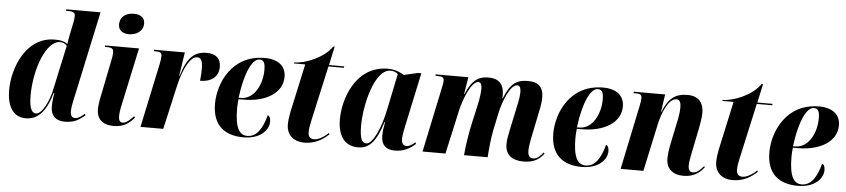

<svg xmlns="http://www.w3.org/2000/svg" viewBox="-45 -1040 5815 1319"><g transform="rotate(5 2862.5 -380.0)"><path d="M154 10C224 10 290 -30 331 -180H336C331 -149 327 -126 327 -84C327 -22 364 10 424 10C490 10 521 -12 563 -46L557 -56C542 -42 516 -21 493 -21C471 -21 460 -35 460 -68C460 -96 475 -161 483 -196L604 -760H368L366 -750H380C421 -750 430 -738 430 -719C430 -706 428 -690 424 -672L406 -585C404 -573 398 -542 396 -524C373 -540 350 -546 307 -546C109 -546 25 -326 25 -174C25 -73 61 10 154 10ZM222 -29C197 -29 175 -55 175 -148C175 -330 249 -532 345 -532C365 -532 381 -524 393 -511L325 -197C310 -126 265 -29 222 -29Z M811 -627C861 -627 909 -655 909 -710C909 -754 872 -770 833 -770C785 -770 738 -748 738 -687C738 -646 771 -627 811 -627ZM762 10C833 10 871 -22 903 -60L896 -69C875 -46 846 -18 822 -18C800 -18 794 -35 793 -58C793 -81 797 -110 806 -149L889 -536H656L654 -526H667C705 -526 714 -517 714 -493C714 -475 711 -455 706 -434L661 -210C648 -150 644 -118 644 -96C644 -25 687 10 762 10Z M1040 -443 946 0H1103L1169 -292C1201 -437 1251 -510 1291 -510C1315 -510 1331 -498 1331 -434C1331 -413 1330 -386 1326 -351C1396 -351 1453 -383 1453 -459C1453 -515 1419 -546 1355 -546C1274 -546 1222 -505 1183 -372H1180L1205 -536H994L992 -526H1010C1039 -526 1047 -515 1047 -498C1047 -480 1044 -463 1040 -443Z M1656 10C1774 10 1830 -57 1830 -112C1830 -141 1821 -152 1810 -156C1786 -65 1748 -2 1682 -2C1628 -2 1596 -49 1596 -185C1596 -196 1598 -236 1600 -248H1634C1789 -248 1902 -317 1902 -428C1902 -502 1849 -546 1756 -546C1527 -546 1442 -343 1442 -203C1442 -56 1524 10 1656 10ZM1615 -258H1600C1622 -432 1671 -532 1720 -532C1749 -532 1760 -514 1760 -464C1760 -364 1708 -258 1615 -258Z M2073 10C2152 10 2201 -23 2244 -62L2239 -71C2210 -42 2170 -19 2142 -19C2112 -19 2100 -36 2100 -65C2100 -88 2104 -112 2111 -143L2196 -526H2302L2304 -536H2199L2227 -665H2217C2162 -583 2032 -533 1959 -533L1958 -526H2036L1963 -191C1957 -161 1953 -130 1953 -105C1953 -30 2006 10 2073 10Z M2447 10C2527 10 2573 -48 2613 -179H2617C2611 -145 2606 -119 2606 -83C2606 -19 2641 10 2701 10C2772 10 2812 -23 2842 -48L2837 -59C2819 -43 2798 -28 2777 -28C2756 -28 2743 -44 2743 -74C2743 -104 2756 -159 2761 -184L2836 -535H2813L2717 -513C2692 -529 2653 -546 2604 -546C2387 -546 2306 -319 2306 -171C2306 -61 2351 10 2447 10ZM2501 -22C2470 -22 2455 -53 2455 -141C2455 -285 2515 -534 2623 -534C2642 -534 2661 -530 2675 -515L2623 -263C2597 -136 2545 -22 2501 -22Z M3587 8C3661 8 3699 -21 3727 -58L3721 -66C3703 -45 3683 -19 3652 -19C3628 -19 3615 -34 3615 -70C3615 -89 3619 -120 3626 -154L3660 -320C3667 -357 3678 -398 3678 -440C3678 -517 3639 -546 3571 -546C3489 -546 3449 -514 3408 -412H3405C3406 -419 3406 -429 3406 -437C3405 -504 3377 -546 3297 -546C3241 -546 3187 -527 3144 -418H3141L3160 -536H2935L2934 -526H2950C2983 -526 2993 -518 2993 -496C2993 -481 2988 -462 2985 -446L2891 0H3049L3116 -302C3134 -383 3184 -509 3232 -509C3253 -509 3256 -482 3256 -464C3256 -439 3252 -403 3239 -344L3211 -220C3198 -161 3182 -66 3177 0H3340C3344 -63 3352 -140 3363 -191L3388 -311C3405 -389 3451 -510 3500 -510C3523 -510 3525 -482 3525 -463C3525 -429 3512 -372 3506 -345L3476 -204C3467 -161 3461 -130 3461 -101C3461 -29 3507 8 3587 8Z M3989 10C4107 10 4163 -57 4163 -112C4163 -141 4154 -152 4143 -156C4119 -65 4081 -2 4015 -2C3961 -2 3929 -49 3929 -185C3929 -196 3931 -236 3933 -248H3967C4122 -248 4235 -317 4235 -428C4235 -502 4182 -546 4089 -546C3860 -546 3775 -343 3775 -203C3775 -56 3857 10 3989 10ZM3948 -258H3933C3955 -432 4004 -532 4053 -532C4082 -532 4093 -514 4093 -464C4093 -364 4041 -258 3948 -258Z M4690 10C4762 10 4803 -23 4832 -61L4827 -69C4810 -50 4785 -19 4753 -19C4733 -19 4721 -34 4721 -63C4721 -91 4728 -121 4735 -158L4767 -315C4774 -351 4783 -397 4783 -431C4783 -493 4755 -546 4672 -546C4590 -546 4542 -515 4501 -413H4499L4517 -536H4301L4300 -526H4318C4352 -526 4357 -514 4357 -495C4357 -482 4353 -462 4350 -445L4257 0H4414L4485 -330C4503 -412 4545 -510 4598 -510C4627 -510 4629 -477 4629 -452C4629 -419 4619 -367 4613 -342L4584 -203C4575 -158 4571 -124 4571 -98C4571 -31 4615 10 4690 10Z M5027 10C5106 10 5155 -23 5198 -62L5193 -71C5164 -42 5124 -19 5096 -19C5066 -19 5054 -36 5054 -65C5054 -88 5058 -112 5065 -143L5150 -526H5256L5258 -536H5153L5181 -665H5171C5116 -583 4986 -533 4913 -533L4912 -526H4990L4917 -191C4911 -161 4907 -130 4907 -105C4907 -30 4960 10 5027 10Z M5479 10C5597 10 5653 -57 5653 -112C5653 -141 5644 -152 5633 -156C5609 -65 5571 -2 5505 -2C5451 -2 5419 -49 5419 -185C5419 -196 5421 -236 5423 -248H5457C5612 -248 5725 -317 5725 -428C5725 -502 5672 -546 5579 -546C5350 -546 5265 -343 5265 -203C5265 -56 5347 10 5479 10ZM5438 -258H5423C5445 -432 5494 -532 5543 -532C5572 -532 5583 -514 5583 -464C5583 -364 5531 -258 5438 -258Z"/></g></svg>

Font: Noto Serif Display Condensed ExtraBold
Style: Italic
Weight: 800
Width: 3
Italic angle: -12°
Designer: Monotype Design Team
Foundry: Monotype Imaging Inc.
Version: Version 2.009